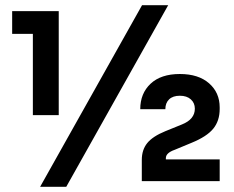

<svg xmlns="http://www.w3.org/2000/svg" viewBox="-20 -700 906 742"><path d="M135 22 529 -680H630L236 22ZM107 -255V-569H27V-657H207V-255ZM528 -82Q528 -121 549 -147Q570 -173 619 -193L683 -219Q733 -239 733 -280Q733 -302 717.5 -316Q702 -330 675 -330Q648 -330 633.5 -316Q619 -302 619 -278H522Q522 -339 562 -376.5Q602 -414 675 -414Q747 -414 788 -378Q829 -342 829 -285V-279Q829 -233 804 -202.5Q779 -172 720 -148L655 -121Q621 -109 621 -89V-84H829V0H528Z"/></svg>

Font: Cazoo Sans SemiBold
Style: Regular
Weight: 600
Designer: Jonathan Barnbrook, Julián Moncada
Foundry: Barnbrook Fonts
Version: Version 2.000;Glyphs 3.2.3 (3260)